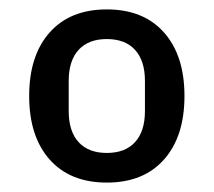

<svg xmlns="http://www.w3.org/2000/svg" viewBox="-20 -724 454 408"><path d="M207 -336Q129 -336 85.5 -385Q42 -434 42 -520Q42 -606 85.5 -655Q129 -704 207 -704Q285 -704 328.5 -655Q372 -606 372 -520Q372 -434 328.5 -385Q285 -336 207 -336ZM207 -399Q246 -399 267 -422Q288 -445 288 -488V-552Q288 -595 267 -618Q246 -641 207 -641Q168 -641 147 -618Q126 -595 126 -552V-488Q126 -445 147 -422Q168 -399 207 -399Z"/></svg>

Font: IBM Plex Sans Thai Looped Medium
Style: Regular
Weight: 500
Designer: Mike Abbink, Paul van der Laan, Pieter van Rosmalen, Ben Mitchell, Mark Frömberg
Foundry: Bold Monday
Version: Version 1.1